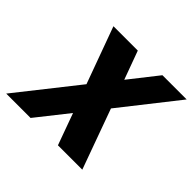

<svg xmlns="http://www.w3.org/2000/svg" viewBox="-159 -856 1042 1042"><g transform="rotate(45 361.5 -335.0)"><path d="M161 -670 280 -344 8 0H195L339 -182L405 0H592L467 -345L723 -670H537L408 -506L348 -670Z"/></g></svg>

Font: LT Wave Mono Black
Style: Italic
Weight: 900
Designer: Daniel Lyons
Version: Version 2.5 (Glyphs App)